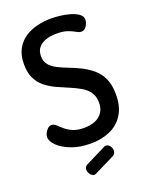

<svg xmlns="http://www.w3.org/2000/svg" viewBox="-167 -819 844 1086"><g transform="rotate(-20 255.5 -276.5)"><path d="M250 8Q185 8 135 -11Q85 -30 57 -57.5Q29 -85 29 -110Q29 -122 35.5 -135Q42 -148 52.5 -157.5Q63 -167 75 -167Q89 -167 101.5 -155.5Q114 -144 132 -128Q150 -112 177 -100Q204 -88 246 -88Q282 -88 310.5 -99.5Q339 -111 355.5 -134.5Q372 -158 372 -194Q372 -232 354.5 -257Q337 -282 307.5 -299Q278 -316 244 -330Q210 -344 175 -360Q140 -376 111 -398.5Q82 -421 64.5 -455.5Q47 -490 47 -542Q47 -597 67.5 -634Q88 -671 122 -693Q156 -715 197 -724.5Q238 -734 278 -734Q303 -734 333.5 -730.5Q364 -727 393 -718.5Q422 -710 441 -696Q460 -682 460 -662Q460 -652 455 -638.5Q450 -625 440.5 -615Q431 -605 416 -605Q403 -605 387 -614.5Q371 -624 345.5 -633.5Q320 -643 278 -643Q242 -643 213.5 -633Q185 -623 169 -603.5Q153 -584 153 -552Q153 -520 170.5 -499.5Q188 -479 217 -464.5Q246 -450 280.5 -437Q315 -424 349.5 -406.5Q384 -389 413.5 -364Q443 -339 460.5 -300.5Q478 -262 478 -205Q478 -133 448.5 -85.5Q419 -38 367.5 -15Q316 8 250 8ZM209 181Q195 181 184.5 167Q174 153 174 139Q174 121 189 113L313 51Q319 48 324 48Q339 48 348.5 61.5Q358 75 358 89Q358 108 342 117L221 177Q218 178 215 179.5Q212 181 209 181Z"/></g></svg>

Font: Dosis SemiBold
Style: Regular
Weight: 600
Designer: EdgarTolentino, PabloImpallari, IginoMarini
Foundry: EdgarTolentino, PabloImpallari, IginoMarini
Version: Version 3.001; ttfautohint (v1.8.2)